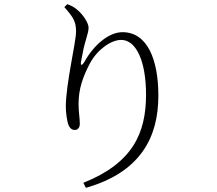

<svg xmlns="http://www.w3.org/2000/svg" viewBox="-20 -827 1040 919"><path d="M288 -793C330 -745 344 -725 344 -676C344 -624 295 -426 295 -315C295 -293 300 -246 309 -226C318 -208 328 -205 339 -205C352 -205 362 -216 362 -234C362 -263 356 -291 356 -329C356 -402 377 -460 410 -523C445 -589 511 -636 560 -636C632 -636 679 -534 679 -374C679 -192 617 -47 379 48L391 72C651 -2 738 -168 738 -369C738 -539 687 -673 566 -673C501 -673 429 -612 384 -531C372 -511 364 -512 368 -533C376 -577 382 -607 392 -639C398 -663 404 -676 404 -695C404 -715 379 -758 345 -784C332 -794 322 -800 302 -807Z"/></svg>

Font: Noto Serif CJK TC Light
Style: Regular
Weight: 300
Designer: Ryoko NISHIZUKA 西塚涼子 (kana & ideographs); Frank Grießhammer (Latin, Greek & Cyrillic); Wenlong ZHANG 张文龙 (bopomofo); San
Foundry: Adobe
Version: Version 2.001;hotconv 1.1.0;makeotfexe 2.6.0